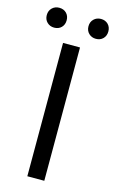

<svg xmlns="http://www.w3.org/2000/svg" viewBox="-144 -863 552 913"><g transform="rotate(15 132.5 -406.5)"><path d="M89.7 0V-656.3H173.2V0ZM29.6 -715.5Q8.8 -715.5 -5.3 -729.1Q-19.4 -742.8 -19.4 -764.4Q-19.4 -786 -5.3 -799.7Q8.8 -813.3 29.6 -813.3Q51.3 -813.3 64.9 -799.7Q78.5 -786 78.5 -764.4Q78.5 -742.8 64.9 -729.1Q51.3 -715.5 29.6 -715.5ZM234.8 -715.5Q214.1 -715.5 200 -729.1Q185.9 -742.8 185.9 -764.4Q185.9 -786 200 -799.7Q214.1 -813.3 234.8 -813.3Q256.5 -813.3 270.1 -799.7Q283.7 -786 283.7 -764.4Q283.7 -742.8 270.1 -729.1Q256.5 -715.5 234.8 -715.5Z"/></g></svg>

Font: Source Sans 3 Variable
Style: Regular
Weight: 200
Designer: Paul D. Hunt
Foundry: Adobe Systems Incorporated
Version: Version 3.026